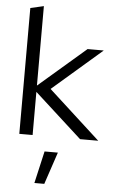

<svg xmlns="http://www.w3.org/2000/svg" viewBox="-63 -759 629 1064"><g transform="rotate(5 251.0 -226.5)"><path d="M63 0H137V-240L401 0H502L214 -263L489 -501H399L137 -275V-717L63 -700ZM170 264H225L285 85H211Z"/></g></svg>

Font: Red Hat Display
Style: Regular
Weight: 400
Designer: Pentagram, MCKL
Foundry: Pentagram, MCKL
Version: Version 1.023